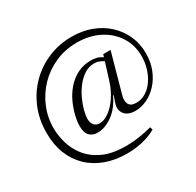

<svg xmlns="http://www.w3.org/2000/svg" viewBox="-147 -826 1019 1000"><g transform="rotate(-30 363.0 -326.0)"><path d="M347 10Q276 10 218.5 -11Q161 -32 120 -71.5Q79 -111 57 -166.5Q35 -222 35 -292Q35 -372 63 -439.5Q91 -507 141 -557Q191 -607 257 -634.5Q323 -662 398 -662Q463 -662 516.5 -641.5Q570 -621 609 -584.5Q648 -548 669.5 -499.5Q691 -451 691 -394Q691 -342 674 -299Q657 -256 628.5 -225Q600 -194 565 -177.5Q530 -161 495 -161Q450 -161 430 -187Q410 -213 423 -250L436 -288L433 -290Q404 -227 358 -194Q312 -161 268 -161Q237 -161 219.5 -179.5Q202 -198 202 -237Q202 -263 210 -297.5Q218 -332 234.5 -368.5Q251 -405 277.5 -436Q304 -467 340.5 -486Q377 -505 424 -505Q439 -505 455.5 -501.5Q472 -498 491 -485L496 -501H540L475 -267Q466 -236 476 -215.5Q486 -195 520 -195Q550 -195 576.5 -211Q603 -227 622.5 -255Q642 -283 653 -318Q664 -353 664 -392Q664 -460 630 -512Q596 -564 538 -593Q480 -622 406 -622Q335 -622 275.5 -595.5Q216 -569 172 -523.5Q128 -478 103.5 -419.5Q79 -361 79 -296Q79 -253 92 -206.5Q105 -160 137 -119Q169 -78 223.5 -52.5Q278 -27 360 -27Q402 -27 443.5 -33.5Q485 -40 517 -49L522 -32Q497 -18 468.5 -8.5Q440 1 409.5 5.5Q379 10 347 10ZM301 -198Q322 -198 344 -210.5Q366 -223 387 -245.5Q408 -268 425.5 -299Q443 -330 454 -366L485 -465Q474 -472 460.5 -477.5Q447 -483 429 -483Q397 -483 370 -465Q343 -447 321.5 -419Q300 -391 285.5 -359Q271 -327 263.5 -298Q256 -269 256 -250Q256 -227 267.5 -212.5Q279 -198 301 -198Z"/></g></svg>

Font: Frank Ruhl Libre Light
Style: Regular
Weight: 300
Designer: Yanek Iontef
Foundry: Fontef
Version: Version 6.003;gftools[0.9.30]